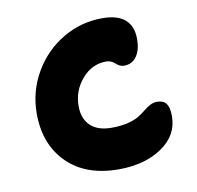

<svg xmlns="http://www.w3.org/2000/svg" viewBox="-59 -555 596 582"><g transform="rotate(-10 238.5 -264.0)"><path d="M262.2 -34.2Q160.6 -34.2 103.3 -91.6Q45.9 -148.9 45.9 -243.2Q45.9 -311.5 79.6 -369.6Q113.3 -427.7 169.7 -460.9Q226.1 -494.1 291 -494.1Q384.8 -494.1 384.8 -413.1Q384.8 -380.9 371.1 -360.8Q357.4 -340.8 332 -340.8Q319.3 -340.8 307.4 -351.8Q295.4 -362.8 280.8 -362.8Q236.3 -362.8 205.6 -326.9Q174.8 -291 174.8 -244.1Q174.8 -205.1 197.3 -183.6Q219.7 -162.1 262.2 -162.1Q291.5 -162.1 313.5 -167.7Q335.4 -173.3 347.7 -181.2Q359.9 -189 369.4 -196.8Q378.9 -204.6 389.2 -210.2Q399.4 -215.8 411.1 -215.8Q430.2 -215.8 439.2 -203.9Q448.2 -191.9 448.2 -165Q448.2 -106.4 395.3 -70.3Q342.3 -34.2 262.2 -34.2Z"/></g></svg>

Font: Shantell Sans Irregular Bouncy
Style: Regular
Weight: 600
Designer: Stephen Nixon, Anya Danilova, Shantell Martin
Foundry: Arrow Type
Version: Version 1.006;[9816181b4]